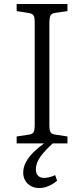

<svg xmlns="http://www.w3.org/2000/svg" viewBox="-20 -723 401 968"><path d="M179 225Q154 225 136 215Q118 205 107.5 187.5Q97 170 97 148Q97 119 111.5 93Q126 67 150 43.5Q174 20 202 0H64V-35L124 -44Q143 -46 149 -56Q155 -66 155 -94V-611Q155 -637 148.5 -646Q142 -655 122 -658L64 -667V-703H320V-667L259 -658Q241 -656 235 -645Q229 -634 229 -607V-90Q229 -65 235.5 -55.5Q242 -46 261 -44L320 -35V0H246Q211 31 186 64Q161 97 161 131Q161 152 172 163Q183 174 203 174Q216 174 230.5 170Q245 166 258 160L268 188Q257 198 242 206.5Q227 215 211.5 220Q196 225 179 225Z"/></svg>

Font: Literata 18pt Light
Style: Regular
Weight: 300
Designer: Latin by Veronika Burian and Jose Scaglione. Greek by Irene Vlachou. Cyrillic by Vera Evstafieva.
Foundry: TypeTogether
Version: Version 3.103;gftools[0.9.29]